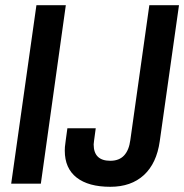

<svg xmlns="http://www.w3.org/2000/svg" viewBox="-20 -706 708 738"><path d="M404 12Q320 12 274.5 -23.5Q229 -59 229 -127Q229 -133 229.5 -141Q230 -149 232.5 -165.5Q235 -182 239 -213H348Q343 -175 341.5 -165Q340 -155 340 -151Q340 -88 404 -88Q438 -88 457 -108.5Q476 -129 481 -168L554 -686H668L594 -163Q582 -78 533 -33Q484 12 404 12ZM23 0 120 -686H233L137 0Z"/></svg>

Font: Archivo Narrow SemiBold
Style: Italic
Weight: 600
Italic angle: -8°
Designer: Hector Gatti
Foundry: Omnibus-Type
Version: Version 3.002